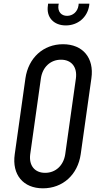

<svg xmlns="http://www.w3.org/2000/svg" viewBox="-20 -1006 547 1042"><path d="M337 -868C402 -868 454 -911 464 -976L465 -986H407L406 -976C401 -942 375 -920 344 -920C313 -920 293 -942 297 -976L299 -986H241L240 -976C230 -911 273 -868 337 -868ZM213 16C321 16 402 -58 418 -169L476 -581C492 -692 429 -766 322 -766C215 -766 134 -692 118 -581L60 -169C44 -58 106 16 213 16ZM225 -68C168 -68 136 -108 144 -169L202 -581C211 -642 254 -682 311 -682C368 -682 400 -642 392 -581L334 -169C325 -108 282 -68 225 -68Z"/></svg>

Font: Mohave
Style: Italic
Weight: 400
Italic angle: -8°
Designer: Gumpita Rahayu
Foundry: Tokotype
Version: Version 2.002;PS 002.002;hotconv 1.0.88;makeotf.lib2.5.64775